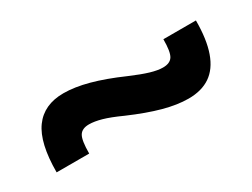

<svg xmlns="http://www.w3.org/2000/svg" viewBox="-31 -603 787 599"><g transform="rotate(-30 362.0 -304.0)"><path d="M55.3 -205.4Q55.3 -311 90.8 -359.8Q126.3 -408.6 196.7 -408.6Q236.6 -408.6 285.8 -395.3Q335 -382 396.6 -355Q436.3 -338 462.3 -330.3Q488.3 -322.6 506.7 -322.6Q532 -322.6 541.7 -338.1Q551.4 -353.6 551.4 -398.6H668.6Q668.6 -330.3 652.8 -285.8Q637 -241.3 605.8 -220Q574.7 -198.7 527.3 -198.7Q487.3 -198.7 438.5 -212Q389.7 -225.3 327.3 -252.3Q287.7 -270.3 262 -277.5Q236.3 -284.7 217.3 -284.7Q192 -284.7 182.3 -268.7Q172.6 -252.7 172.6 -205.4Z"/></g></svg>

Font: M PLUS 2 Thin
Style: Regular
Weight: 100
Designer: Coji Morishita
Foundry: UNDERFOREST DESIGN
Version: Version 1.001